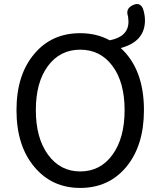

<svg xmlns="http://www.w3.org/2000/svg" viewBox="-20 -910 782 943"><path d="M374 13Q235 13 149 -90Q61 -194 61 -369Q61 -543 149 -646Q234 -747 374 -747Q455 -747 519 -712Q611 -730 611 -804Q611 -813 609 -829Q595 -868 633 -885Q667 -901 682 -868Q692 -838 692 -810Q692 -706 573 -674Q687 -570 687 -369Q687 -195 600 -90Q514 13 374 13ZM374 -68Q473 -68 532.5 -150Q592 -232 592 -369Q592 -506 532.5 -586Q473 -666 374 -666Q275 -666 215.5 -586Q156 -506 156 -369Q156 -232 216 -150Q276 -68 374 -68Z"/></svg>

Font: GenSenRounded TW R
Style: Regular
Weight: 400
Version: Version 1.501;PS 1;hotconv 16.6.51;makeotf.lib2.5.65220